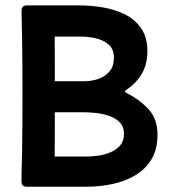

<svg xmlns="http://www.w3.org/2000/svg" viewBox="-20 -705 651 725"><path d="M61.5 -664.1Q61.5 -684.6 81.5 -684.6H279.3Q322.3 -684.6 367.4 -677.2Q412.6 -669.9 450.9 -651.1Q489.3 -632.3 512.9 -598.4Q536.6 -564.5 536.6 -511.7Q536.6 -463.9 516.4 -428Q496.1 -392.1 457 -365.7Q455.6 -364.7 453.6 -363.5Q451.7 -362.3 451.7 -359.9Q451.7 -357.9 453.9 -356.4Q456.1 -355 457.5 -354Q507.3 -329.1 541 -292.5Q574.7 -255.9 574.7 -196.3Q574.7 -140.1 551.3 -102.3Q527.8 -64.5 489 -42Q450.2 -19.5 403.1 -9.8Q356 0 308.6 0H81.1Q61 0 61 -20.5Q61 -47.9 62 -75.4Q63 -103 63.5 -130.4Q64.9 -240.2 64.9 -350.1Q64.9 -452.6 63.5 -555.2Q63 -582.5 62.3 -609.9Q61.5 -637.2 61.5 -664.1ZM187 -398.4H300.8Q327.6 -398.4 352.8 -407.5Q377.9 -416.5 394 -436Q410.2 -455.6 410.2 -485.8Q410.2 -519.5 390.1 -536.9Q370.1 -554.2 341.3 -560.5Q312.5 -566.9 285.6 -566.9H186.5Q187 -524.9 187 -482.7Q187 -440.4 187 -398.4ZM186.5 -113.8H305.7Q326.2 -113.8 350.6 -117.2Q375 -120.6 397.2 -129.9Q419.4 -139.2 433.8 -156Q448.2 -172.9 448.2 -199.2Q448.2 -226.6 432.1 -242.9Q416 -259.3 391.4 -267.6Q366.7 -275.9 340.3 -278.6Q314 -281.2 293.9 -281.2H187Q187 -239.7 187 -197.8Q187 -155.8 186.5 -113.8Z"/></svg>

Font: Belanosima
Style: Regular
Weight: 400
Designer: The DocRepair Project, Santiago Orozco
Foundry: Google
Version: Version 2.000